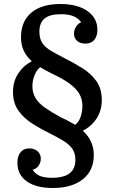

<svg xmlns="http://www.w3.org/2000/svg" viewBox="-20 -750 573 960"><path d="M489 -250Q489 -198 463.5 -158.5Q438 -119 394 -96Q449 -47 449 25Q449 103 394 146.5Q339 190 244 190Q160 190 113.5 156.5Q67 123 67 64Q67 31 82.5 11.5Q98 -8 126 -8Q151 -8 167.5 6Q184 20 184 43Q184 61 174 77Q164 93 143 99Q157 120 179.5 129.5Q202 139 239 139Q299 139 328 116.5Q357 94 357 49Q357 15 341 -7Q325 -29 297 -46Q269 -63 231 -82Q184 -105 141.5 -132Q99 -159 72 -197Q45 -235 45 -290Q45 -342 70.5 -381.5Q96 -421 139 -444Q111 -469 98 -498Q85 -527 85 -564Q85 -643 136.5 -686.5Q188 -730 282 -730Q367 -730 417 -695Q467 -660 467 -601Q467 -569 451.5 -550.5Q436 -532 407 -532Q380 -532 365 -546Q350 -560 350 -582Q350 -600 360 -616Q370 -632 386 -639Q370 -660 346 -669.5Q322 -679 285 -679Q229 -679 203 -657.5Q177 -636 177 -592Q177 -557 191.5 -535Q206 -513 234 -496.5Q262 -480 299 -461Q347 -437 390.5 -410Q434 -383 461.5 -345Q489 -307 489 -250ZM250 -377Q242 -381 224 -390Q206 -399 181 -414Q164 -401 153 -374.5Q142 -348 142 -319Q142 -286 157.5 -260Q173 -234 205 -211.5Q237 -189 285 -163Q295 -159 312.5 -150Q330 -141 356 -126Q374 -140 383 -165.5Q392 -191 392 -220Q392 -251 379 -276.5Q366 -302 335 -326.5Q304 -351 250 -377Z"/></svg>

Font: Domine Medium
Style: Regular
Weight: 500
Designer: Pablo Impallari, Rodrigo Fuenzalida, Brenda Gallo
Foundry: Pablo Impallari, Rodrigo Fuenzalida, Brenda Gallo
Version: Version 2.000